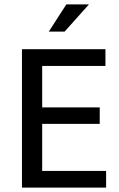

<svg xmlns="http://www.w3.org/2000/svg" viewBox="-20 -854 541 874"><path d="M80 -630H460V-554H172V-365H434V-290H172V-76H463V0H80ZM274 -710H202L282 -834H385Z"/></svg>

Font: Ek Mukta
Style: Regular
Weight: 400
Designer: Girish Dalvi and Yashodeep Gholap
Foundry: Ek Type
Version: Version 2.538;PS 1.001;hotconv 16.6.51;makeotf.lib2.5.65220;